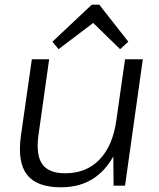

<svg xmlns="http://www.w3.org/2000/svg" viewBox="-20 -793 679 820"><path d="M144 -214Q133 -131 160.5 -92Q188 -53 258 -53Q349 -53 405.5 -112Q462 -171 477 -280L514 -540H590L514 0H465L464 -125Q446 -93 423 -68Q353 7 241 7Q138 7 96 -46Q54 -99 69 -211L116 -540H190ZM204 -615 372 -773H404L528 -615L493 -583L378 -695L230 -583Z"/></svg>

Font: Pathway Extreme 8pt Thin 12pt Light
Style: Italic
Weight: 300
Italic angle: -8°
Version: Version 1.001;gftools[0.9.26]